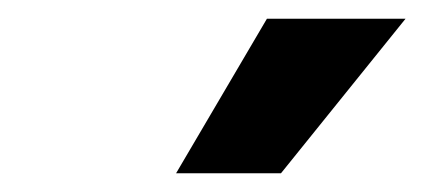

<svg xmlns="http://www.w3.org/2000/svg" viewBox="-20 -825 453 205"><path d="M168 -640H280L413 -805H265Z"/></svg>

Font: Mluvka SemiBold
Style: Italic
Weight: 600
Italic angle: -8°
Designer: Modified by Jiří Krblich, Original typeface by Gumpita Rahayu
Foundry: Gumpita Rahayu & Jiří Krblich
Version: Version 2.000;Glyphs 3.1.1 (3134)